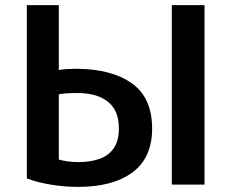

<svg xmlns="http://www.w3.org/2000/svg" viewBox="-20 -716 904 751"><path d="M85 -696V-18Q128 -2 180.5 6.5Q233 15 285 15Q422 15 498.5 -42Q575 -99 575 -213Q575 -333 496.5 -389.5Q418 -446 280 -447Q264 -447 244 -446Q224 -445 210 -442V-696ZM445 -214Q445 -164 424 -135Q403 -106 367.5 -94Q332 -82 287 -82Q262 -82 243 -85Q224 -88 210 -92V-347Q218 -349 226.5 -349.5Q235 -350 243 -351Q255 -352 267.5 -352Q280 -352 293 -352Q364 -350 404.5 -316Q445 -282 445 -214ZM780 6V-696H652V6Z"/></svg>

Font: Repo DemiBold
Style: Regular
Weight: 600
Designer: Stefan Peev
Foundry: Context Ltd
Version: Version 1.502